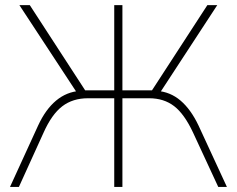

<svg xmlns="http://www.w3.org/2000/svg" viewBox="-20 -739 936 759"><path d="M296.9 -379.9 288.1 -366.2 56.6 -718.8H97.7L326.2 -367.2L306.6 -381.8H431.6V-718.8H463.9V-381.8H592.8L571.3 -367.2L799.8 -718.8H838.9L608.4 -366.2L599.6 -379.9Q653.3 -376 693.8 -341.3Q734.4 -306.6 764.6 -243.2L877 0H842.8L743.2 -214.8Q709 -288.1 668.5 -319.3Q627.9 -350.6 569.3 -350.6H463.9V0H431.6V-350.6H328.1Q267.6 -350.6 226.1 -318.8Q184.6 -287.1 152.3 -214.8L54.7 0H19.5L130.9 -243.2Q160.2 -306.6 201.7 -341.3Q243.2 -376 296.9 -379.9Z"/></svg>

Font: Min Sans VF VF
Style: Regular
Weight: 400
Designer: Jinseong-Kim, NotoSansCJK, Nunito
Foundry: Jinseong-Kim
Version: Version 1.420;Glyphs 3.1.2 (3151)